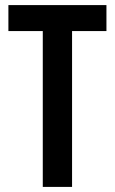

<svg xmlns="http://www.w3.org/2000/svg" viewBox="-20 -734 452 754"><path d="M263 0H148V-612H13V-714H398V-612H263Z"/></svg>

Font: Noto Sans Gurmukhi ExtraCondensed SemiBold
Style: Regular
Weight: 600
Width: 2
Designer: Jelle Bosma - Monotype Design Team
Foundry: Monotype Imaging Inc.
Version: Version 2.004; ttfautohint (v1.8.4.7-5d5b)